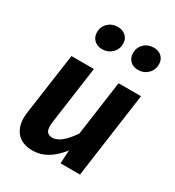

<svg xmlns="http://www.w3.org/2000/svg" viewBox="-192 -904 943 1034"><g transform="rotate(30 280.0 -387.5)"><path d="M221.2 -644Q190.4 -644 171.1 -662.6Q151.9 -681.2 151.9 -710Q151.9 -744.6 176 -767.8Q200.2 -791 235.8 -791Q266.6 -791 285.9 -772.9Q305.2 -754.9 305.2 -726.1Q305.2 -690.9 280.8 -667.5Q256.3 -644 221.2 -644ZM443.8 -644Q413.6 -644 394.8 -662.6Q376 -681.2 376 -710Q376 -745.1 399.9 -768.1Q423.8 -791 460 -791Q490.7 -791 509.3 -772.9Q527.8 -754.9 527.8 -726.1Q527.8 -690.9 503.4 -667.5Q479 -644 443.8 -644ZM169.9 16.1Q98.1 16.1 65.2 -29.1Q32.2 -74.2 43.9 -151.9L97.2 -529.8H236.8L187 -171.9Q181.6 -130.4 191.7 -113.8Q201.7 -97.2 227.1 -97.2Q280.3 -97.2 342.8 -189.9L390.1 -529.8H529.8L456.1 0H335L339.8 -83Q262.7 16.1 169.9 16.1Z"/></g></svg>

Font: FiraGO SemiBold
Style: Italic
Weight: 600
Italic angle: -8°
Designer: bBox Type GmbH
Foundry: bBox Type GmbH
Version: Version 1.001;PS 001.001;hotconv 1.0.88;makeotf.lib2.5.64775